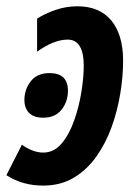

<svg xmlns="http://www.w3.org/2000/svg" viewBox="-50 -575 429 605"><path d="M85.9 9.8Q20.5 9.8 -29.8 -22.9L19 -119.1Q33.2 -108.4 51 -101.3Q68.8 -94.2 85.9 -94.2Q120.1 -94.2 144.3 -123Q168.5 -151.9 183.8 -195.6Q199.2 -239.3 206.5 -285.6Q213.9 -332 213.9 -367.2Q213.9 -450.2 163.1 -450.2Q120.1 -450.2 66.9 -412.1V-516.1Q90.3 -531.7 124.3 -543.5Q158.2 -555.2 193.8 -555.2Q263.7 -555.2 300.8 -510.3Q337.9 -465.3 337.9 -383.8Q337.9 -335 329.1 -280.8Q320.3 -226.6 301.8 -175Q283.2 -123.5 253.7 -81.8Q224.1 -40 182.6 -15.1Q141.1 9.8 85.9 9.8ZM85.9 -204.1Q56.6 -204.1 41.7 -219.2Q26.9 -234.4 26.9 -259.8Q26.9 -293 46.9 -318.8Q66.9 -344.7 106 -344.7Q164.1 -344.7 164.1 -289.1Q164.1 -254.9 144 -229.5Q124 -204.1 85.9 -204.1Z"/></svg>

Font: Open Sans Condensed
Style: Bold Italic
Weight: 700
Width: 3
Italic angle: -12°
Designer: Monotype Design Team
Foundry: Monotype Imaging Inc.
Version: Version 3.003; ttfautohint (v1.8.4)